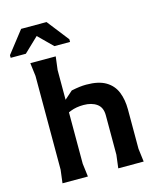

<svg xmlns="http://www.w3.org/2000/svg" viewBox="-167 -1030 931 1124"><g transform="rotate(-15 298.0 -468.0)"><path d="M408 0 418 -80V-319Q418 -367 387 -389Q356 -411 307 -411Q263 -411 228.5 -397.5Q194 -384 170 -366.5Q146 -349 133 -337V-396L263 -511Q292 -517 313 -519.5Q334 -522 353 -522Q428 -522 471.5 -496Q515 -470 533.5 -424Q552 -378 552 -319V-80L562 0ZM70 0 80 -80V-648L70 -728H224L214 -648V-80L224 0ZM70 -936H224L327 -804V-788H232L147 -872L59 -788H-33V-804Z"/></g></svg>

Font: AR One Sans
Style: Bold
Weight: 700
Designer: Niteesh Yadav
Foundry: Niteesh Yadav
Version: Version 1.001;gftools[0.9.33]